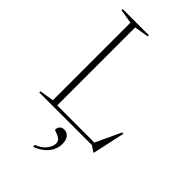

<svg xmlns="http://www.w3.org/2000/svg" viewBox="-276 -776 1115 1115"><g transform="rotate(45 281.5 -218.0)"><path d="M505.5 23.5H501.5L465.5 0H136V-20.5H485L460 -8.5L539 -177.5L548.5 -174.5ZM160.5 -661V0H33.5V-9.5L121.5 -24V-661L33.5 -675.5V-685H248.5V-675.5ZM231.5 233.5Q272 217.5 292.2 191.5Q312.5 165.5 312.5 141.5Q312.5 124.5 303.2 115Q294 105.5 282 100.8Q270 96 260.8 93.2Q251.5 90.5 251.5 86Q251.5 70.5 261.5 60Q271.5 49.5 290.5 49.5Q312 49.5 326.2 67Q340.5 84.5 340.5 117Q340.5 145 328 170Q315.5 195 291.2 215.2Q267 235.5 231.5 249Z"/></g></svg>

Font: Newsreader 36pt ExtraLight
Style: Regular
Weight: 250
Designer: Hugues Gentile
Foundry: Production Type
Version: Version 1.003